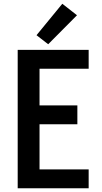

<svg xmlns="http://www.w3.org/2000/svg" viewBox="-20 -1000 540 1020"><path d="M74 0H451V-100H190V-340H391V-440H190V-635H451V-735H74ZM236 -765 389 -919 311 -980 174 -813Z"/></svg>

Font: Iosevka SS09
Style: Bold
Weight: 700
Monospace: yes
Designer: Belleve Invis
Foundry: Belleve Invis
Version: Version 5.2.1; ttfautohint (v1.8.3)